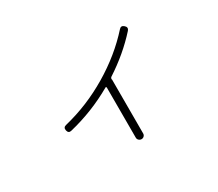

<svg xmlns="http://www.w3.org/2000/svg" viewBox="-112 -815 1223 1079"><g transform="rotate(-30 500.0 -275.5)"><path d="M218.8 -211.9Q199.2 -207 194.3 -228.5Q189.5 -250 210 -254.9Q363.3 -292 502.4 -375Q641.6 -458 742.2 -570.3Q755.9 -585.9 772.9 -570.8Q790 -555.7 775.4 -539.1Q686.5 -440.4 566.4 -362.3Q559.6 -357.4 560.5 -347.7L561.5 -346.7Q561.5 -345.7 561.5 -344.7V2.9Q561.5 12.7 554.7 19.5Q547.9 26.4 538.1 26.4Q528.3 26.4 521 19.5Q513.7 12.7 513.7 2.9V-322.3Q513.7 -325.2 511.2 -326.7Q508.8 -328.1 506.8 -326.2Q370.1 -248 218.8 -211.9Z"/></g></svg>

Font: Rounded-X Mgen+ 2m light
Style: Regular
Weight: 200
Designer: [Source Han Sans]
Ryoko NISHIZUKA  (kana & ideographs); Paul D. Hunt (Latin, Greek & Cyrillic); Wenlong ZHANG  (bopomofo
Version: Version 1.059.20150602